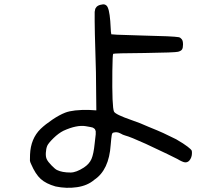

<svg xmlns="http://www.w3.org/2000/svg" viewBox="-20 -749 1040 902"><path d="M458 -727.5Q470.7 -731.4 480.5 -722.7Q493.2 -710.9 498 -650.4Q500 -616.2 501 -600.6L502.9 -587.9L530.3 -585.9Q570.3 -584 651.4 -582Q793.9 -579.1 820.3 -574.2Q828.1 -572.3 834 -564.5Q839.8 -557.6 839.8 -540Q839.8 -524.4 835.4 -517.1Q831.1 -509.8 816.9 -505.9Q802.7 -502 660.2 -500Q515.6 -499 511.7 -496.1Q508.8 -492.2 507.8 -416Q505.9 -245.1 515.6 -224.6Q522.5 -210.9 598.6 -184.6Q636.7 -171.9 677.7 -153.3Q723.6 -134.8 747.1 -124Q790 -102.5 807.6 -94.7Q844.7 -73.2 861.3 -60.1Q877.9 -46.9 879.9 -43Q881.8 -39.1 881.8 -30.3Q881.8 -8.8 869.1 5.9Q860.4 14.6 849.1 13.7Q837.9 12.7 813.5 -2Q792 -13.7 665 -73.2Q591.8 -106.4 568.4 -112.3Q557.6 -115.2 545.9 -122.1Q530.3 -130.9 512.7 -126Q506.8 -125 504.9 -113.8Q502.9 -102.5 500 -68.4Q492.2 49.8 422.9 95.7Q391.6 123 341.8 130.4Q292 137.7 241.2 127Q196.3 114.3 171.4 91.8Q146.5 69.3 126 21.5Q121.1 11.7 120.6 5.4Q120.1 -1 121.1 -22.5Q124 -97.7 170.9 -143.6Q193.4 -165 226.1 -187Q258.8 -209 286.1 -219.7Q324.2 -234.4 400.4 -232.4L432.6 -230.5L430.7 -410.2Q423.8 -622.1 424.8 -693.4L427.7 -708L433.6 -716.8Q442.4 -725.6 458 -727.5ZM425.8 -142.6Q418.9 -148.4 415 -149.9Q411.1 -151.4 382.8 -156.2Q340.8 -163.1 278.3 -134.8Q254.9 -123 231.4 -100.1Q208 -77.1 202.1 -64.5Q196.3 -50.8 195.3 -30.8Q194.3 -10.7 200.2 0Q205.1 10.7 222.2 28.3Q239.3 45.9 248 49.8Q271.5 61.5 311.5 61.5Q337.9 61.5 374 38.1Q399.4 21.5 409.7 -2Q419.9 -25.4 424.8 -75.2Q426.8 -97.7 429.7 -118.2V-132.8Z"/></svg>

Font: JasonHandwriting4
Style: Regular
Weight: 400
Version: Version 1.01.21